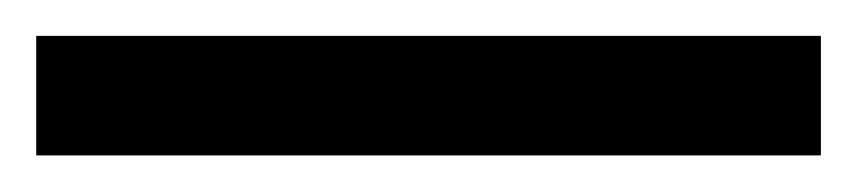

<svg xmlns="http://www.w3.org/2000/svg" viewBox="-22 70 473 106"><path d="M431.2 89.8V155.8H-2V89.8Z"/></svg>

Font: Open Sans
Style: SemiBold
Weight: 600
Foundry: Ascender Corporation
Version: Version 1.10